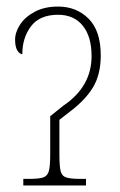

<svg xmlns="http://www.w3.org/2000/svg" viewBox="-20 -565 366 585"><path d="M51 0V-20H70Q99 -20 112 -24.5Q125 -29 129 -44.5Q133 -60 133 -95V-211L173 -243Q259 -301 259 -394Q259 -454 232 -487Q205 -520 157 -520Q101 -520 74.5 -485Q48 -450 48 -400Q40 -400 33 -411Q26 -422 26 -444Q26 -467 41.5 -490.5Q57 -514 86.5 -529.5Q116 -545 157 -545Q213 -545 250 -508Q287 -471 287 -396Q287 -339 264 -300Q241 -261 192 -224L161 -200V-95Q161 -60 164.5 -44.5Q168 -29 181.5 -24.5Q195 -20 224 -20H242V0Z"/></svg>

Font: Noto Serif Condensed Thin
Style: Regular
Weight: 100
Width: 3
Designer: Monotype Design Team
Foundry: Monotype Imaging Inc.
Version: Version 2.013; ttfautohint (v1.8.4.7-5d5b)